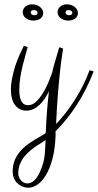

<svg xmlns="http://www.w3.org/2000/svg" viewBox="-20 -566 456 894"><path d="M273.9 -339.8Q272.9 -332 268.8 -305.9Q264.6 -279.8 259.8 -235.8Q254.9 -191.9 249.8 -130.1Q244.6 -68.4 241.2 11.2Q262.7 -10.7 284.7 -38.8Q306.6 -66.9 327.1 -98.9Q347.7 -130.9 365.5 -166.3Q383.3 -201.7 397 -238.8L416 -233.9Q400.4 -191.9 380.1 -152.1Q359.9 -112.3 336.7 -76.4Q313.5 -40.5 288.3 -9.8Q263.2 21 238.8 44.9V64.9Q236.3 130.9 223.4 177Q210.4 223.1 192.1 252.2Q173.8 281.2 152.6 294.7Q131.3 308.1 112.8 308.1Q98.1 308.1 84.7 302.7Q71.3 297.4 61 287.6Q50.8 277.8 44.9 263.7Q39.1 249.5 39.1 231.9Q39.1 201.2 49.8 177Q60.5 152.8 78.9 133.3Q97.2 113.8 121.3 97.7Q145.5 81.5 171.9 66.9Q177.2 64 182.4 60.5Q187.5 57.1 192.9 53.2Q195.8 -11.2 199.7 -58.6Q203.6 -106 208 -141.1Q199.2 -123.5 188.5 -107.2Q177.7 -90.8 164.6 -78.4Q151.4 -65.9 135.7 -58.3Q120.1 -50.8 102.1 -50.8Q71.3 -50.8 51 -75.7Q30.8 -100.6 30.8 -150.9Q30.8 -184.1 44.2 -235.6Q57.6 -287.1 90.8 -352.1L108.9 -347.2Q106 -334.5 99.4 -312.5Q92.8 -290.5 86.2 -263.4Q79.6 -236.3 74.7 -206.8Q69.8 -177.2 69.8 -149.9Q69.8 -127 73.2 -112.5Q76.7 -98.1 82.3 -90.1Q87.9 -82 95.5 -79.1Q103 -76.2 111.8 -76.2Q130.9 -76.2 147.9 -92.3Q165 -108.4 179.4 -131.6Q193.8 -154.8 204.6 -180.7Q215.3 -206.5 222.2 -226.1Q225.6 -241.7 229.7 -256.1Q233.9 -270.5 238 -284.9Q242.2 -299.3 246.6 -314.2Q251 -329.1 255.9 -346.2ZM181.2 192.9Q186.5 174.3 188.7 148.9Q190.9 123.5 191.9 92.8V85.9Q186.5 89.8 182.1 93Q177.7 96.2 172.9 99.1Q148.4 113.3 128.7 128.7Q108.9 144 94.7 161.4Q80.6 178.7 72.8 198.5Q64.9 218.3 64.9 241.2Q64.9 250 68.1 258.3Q71.3 266.6 76.9 273.2Q82.5 279.8 90.3 283.9Q98.1 288.1 107.9 288.1Q129.4 288.1 148.2 264.6Q167 241.2 181.2 192.9ZM181.2 -505.9Q181.2 -488.8 168 -479.5Q154.8 -470.2 134.8 -470.2Q124.5 -470.2 115.5 -473.4Q106.4 -476.6 99.9 -481.7Q93.3 -486.8 89.6 -493.9Q85.9 -501 85.9 -508.8Q85.9 -525.4 98.9 -535.6Q111.8 -545.9 128.9 -545.9Q141.1 -545.9 150.9 -542.2Q160.6 -538.6 167.5 -532.7Q174.3 -526.9 177.7 -519.8Q181.2 -512.7 181.2 -505.9ZM342.8 -505.9Q342.8 -488.8 329.8 -479.5Q316.9 -470.2 296.9 -470.2Q286.6 -470.2 277.6 -473.4Q268.6 -476.6 262 -481.7Q255.4 -486.8 251.7 -493.9Q248 -501 248 -508.8Q248 -525.4 261 -535.6Q273.9 -545.9 291 -545.9Q303.2 -545.9 313 -542.2Q322.8 -538.6 329.3 -532.7Q335.9 -526.9 339.4 -519.8Q342.8 -512.7 342.8 -505.9ZM316.9 -505.9Q316.9 -510.7 312.5 -514.9Q308.1 -519 299.8 -519Q293 -519 289.1 -516.1Q285.2 -513.2 285.2 -507.8Q285.2 -502.4 289.8 -498.8Q294.4 -495.1 301.8 -495.1Q309.6 -495.1 313.2 -498.3Q316.9 -501.5 316.9 -505.9ZM154.8 -505.9Q154.8 -510.7 150.6 -514.9Q146.5 -519 138.2 -519Q123 -519 123 -507.8Q123 -502.4 127.7 -498.8Q132.3 -495.1 140.1 -495.1Q147.5 -495.1 151.1 -498.3Q154.8 -501.5 154.8 -505.9Z"/></svg>

Font: Clicker Script
Style: Regular
Weight: 400
Designer: Astigmatic (AOETI)
Foundry: Astigmatic (AOETI)
Version: Version 1.000